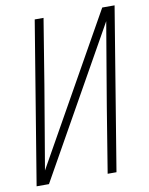

<svg xmlns="http://www.w3.org/2000/svg" viewBox="-83 -796 666 857"><g transform="rotate(-10 250.0 -367.5)"><path d="M13 0 134 -735H174L126 -441Q110 -346 94 -251.5Q78 -157 62 -63L440 -735H496L375 0H335L383 -294Q399 -389 415 -483.5Q431 -578 447 -672L69 0Z"/></g></svg>

Font: Iosevka Term Curly XLt Obl
Style: Regular
Weight: 200
Italic angle: -9°
Designer: Belleve Invis
Foundry: Belleve Invis
Version: Version 32.3.0